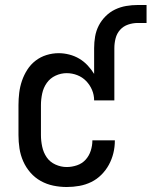

<svg xmlns="http://www.w3.org/2000/svg" viewBox="-20 -741 607 769"><path d="M247 8Q220 8 193.5 2.5Q167 -3 143.5 -16Q120 -29 102 -49.5Q84 -70 73 -95Q62 -120 58 -146.5Q54 -173 54 -200V-320Q54 -345 57 -369.5Q60 -394 68 -417.5Q76 -441 89.5 -462Q103 -483 122.5 -498Q142 -513 166 -520.5Q190 -528 215 -528Q236 -528 257.5 -522.5Q279 -517 297.5 -506Q316 -495 331 -479Q346 -463 357 -445V-548Q357 -572 361 -595Q365 -618 375.5 -638.5Q386 -659 403 -676Q420 -693 441 -703Q462 -713 485 -717Q508 -721 532 -721H567V-649H532Q512 -649 493 -642.5Q474 -636 461 -621.5Q448 -607 443 -587.5Q438 -568 438 -548V-339H357Q357 -361 348.5 -381Q340 -401 325 -416.5Q310 -432 289.5 -440Q269 -448 247 -448Q224 -448 202.5 -438Q181 -428 167.5 -409Q154 -390 149 -366.5Q144 -343 144 -320V-200Q144 -177 149 -153.5Q154 -130 167 -111Q180 -92 202 -82Q224 -72 247 -72Q268 -72 288.5 -79Q309 -86 323 -101.5Q337 -117 343.5 -137.5Q350 -158 350 -178V-179H440V-178Q440 -152 434 -127.5Q428 -103 416 -81Q404 -59 386 -41Q368 -23 345.5 -12Q323 -1 298 3.5Q273 8 247 8Z"/></svg>

Font: Iosevka Curly Medium
Style: Regular
Weight: 500
Monospace: yes
Designer: Belleve Invis
Foundry: Belleve Invis
Version: Version 22.1.2; ttfautohint (v1.8.4)